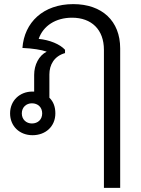

<svg xmlns="http://www.w3.org/2000/svg" viewBox="-20 -646 685 933"><path d="M485 -404V267H564V-411C564 -544 476 -626 336 -626C190 -626 98 -537 89 -413C137 -411 182 -404 207 -395C169 -376 146 -331 146 -282V-201H137C77 -201 29 -158 29 -95C29 -33 75 11 138 11C202 11 249 -32 249 -95C249 -126 240 -152 220 -171V-284C220 -331 243 -373 296 -388V-404C272 -431 221 -452 168 -457C190 -521 251 -560 330 -560C425 -560 485 -502 485 -404ZM86 -95C86 -125 108 -144 135 -144C164 -144 185 -125 185 -95C185 -65 164 -46 135 -46C108 -46 86 -65 86 -95Z"/></svg>

Font: TPK Tissa Web Quiz
Style: Regular
Weight: 400
Designer: Jacques Le Bailly, Suppakit Chalermlarp | Katatrad Co.,Ltd.
Foundry: Jacques Le Bailly, Cadson Demak Co.,Ltd.
Version: Version 5.000;Glyphs 3.1.2 (3151)